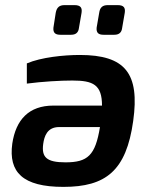

<svg xmlns="http://www.w3.org/2000/svg" viewBox="-20 -719 591 751"><path d="M216 -583H258C277 -583 287 -592 289 -611L299 -669C302 -689 295 -699 271 -699H233C212 -699 202 -690 198 -669L189 -611C187 -591 196 -583 216 -583ZM385 -583H427C446 -583 456 -592 458 -611L468 -669C471 -689 464 -699 440 -699H402C381 -699 371 -690 368 -669L358 -611C356 -591 365 -583 385 -583ZM292 -504C230 -504 141 -495 85 -471V-392C146 -400 216 -404 263 -404C344 -404 379 -388 379 -306H189C93 -306 42 -251 28 -157C13 -46 68 12 228 12C394 12 474 -51 501 -246C527 -432 470 -504 292 -504ZM236 -84C162 -84 142 -104 149 -156C153 -185 164 -222 211 -222H371C353 -111 323 -84 236 -84Z"/></svg>

Font: Exo 2 Semi Bold
Style: Italic
Weight: 600
Italic angle: -8°
Designer: Natanael Gama
Version: Version 1.001;PS 001.001;hotconv 1.0.88;makeotf.lib2.5.64775